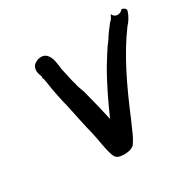

<svg xmlns="http://www.w3.org/2000/svg" viewBox="-127 -650 854 840"><g transform="rotate(-30 300.0 -230.0)"><path d="M133 -487C111 -461 131 -432 131 -426L130 -420C132 -414 135 -409 135 -402L137 -392C143 -346 154 -296 165 -252C176 -201 186 -149 199 -98C208 -61 211 -21 224 18C227 25 228 36 242 44C250 50 302 56 322 36V38C347 5 359 -33 376 -69C431 -201 490 -327 565 -428C579 -443 592 -462 600 -487V-490C601 -498 593 -504 581 -507C566 -488 538 -489 530 -510L529 -509L528 -510C525 -503 522 -499 518 -491C513 -486 507 -481 501 -472C490 -459 475 -438 465 -421C440 -390 422 -357 402 -326C364 -262 329 -188 297 -116C285 -169 273 -220 259 -273C254 -291 245 -307 243 -323C234 -351 230 -380 222 -411C221 -418 221 -427 219 -436L216 -454C213 -467 209 -479 199 -490C182 -509 151 -503 133 -487Z"/></g></svg>

Font: Scribbler
Style: BlkIta
Weight: 900
Designer: Mew Too
Foundry: Cannot Into Space Fonts
Version: Version 1.001